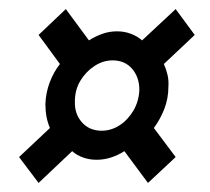

<svg xmlns="http://www.w3.org/2000/svg" viewBox="-20 -506 462 423"><path d="M65 -103 22 -160 90 -224Q80 -247 80 -277Q81 -302 89.5 -324.5Q98 -347 112 -365L65 -429L125 -486L176 -417Q190 -426 205.5 -431.5Q221 -437 238 -437Q254 -437 268.5 -431.5Q283 -426 293 -417L367 -486L409 -429L341 -365Q346 -354 349 -341.5Q352 -329 351 -315Q351 -289 342 -266Q333 -243 319 -224L367 -160L306 -103L254 -173Q240 -164 224.5 -159Q209 -154 193 -154Q177 -154 163 -159Q149 -164 139 -173ZM204 -218Q225 -218 243.5 -230Q262 -242 274 -262.5Q286 -283 287 -308Q287 -336 271 -354.5Q255 -373 228 -373Q207 -373 188 -360.5Q169 -348 157 -328Q145 -308 145 -283Q144 -255 160.5 -236.5Q177 -218 204 -218Z"/></svg>

Font: Georama ExtraCondensed Thin Medium
Style: Italic
Weight: 500
Italic angle: -9°
Version: Version 1.001